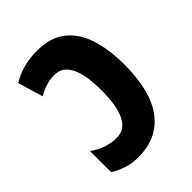

<svg xmlns="http://www.w3.org/2000/svg" viewBox="-170 -643 740 740"><g transform="rotate(-45 199.5 -273.5)"><path d="M161.1 -557.1Q233.4 -557.1 277.6 -522.9Q321.8 -488.8 342.3 -426.8Q362.8 -364.7 362.8 -280.8Q362.8 -137.7 307.6 -64Q252.4 9.8 148.9 9.8Q111.8 9.8 84 0Q56.2 -9.8 33.2 -23.9V-139.2Q60.5 -119.6 87.9 -110.8Q115.2 -102.1 143.1 -102.1Q230 -102.1 230 -272.9Q230 -445.3 142.1 -443.8Q97.7 -443.8 53.2 -417L22.9 -520Q82 -557.1 161.1 -557.1Z"/></g></svg>

Font: Open Sans Condensed
Style: Bold
Weight: 700
Width: 3
Designer: Monotype Design Team
Foundry: Monotype Imaging Inc.
Version: Version 3.003; ttfautohint (v1.8.4)